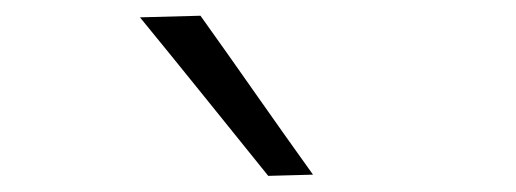

<svg xmlns="http://www.w3.org/2000/svg" viewBox="-20 -798 640 238"><path d="M312.5 -580Q273 -629 233.5 -678Q194 -727 153.5 -776.5L228.5 -778.5Q263.5 -729.5 298 -680.2Q332.5 -631 368 -581.5Z"/></svg>

Font: Commissioner Light
Style: Regular
Weight: 300
Designer: Kostas Bartsokas
Foundry: Kostas Bartsokas
Version: Version 1.000; ttfautohint (v1.8.3)